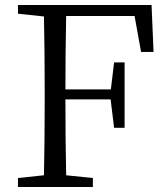

<svg xmlns="http://www.w3.org/2000/svg" viewBox="-20 -749 669 769"><path d="M519 -685H245Q242 -544 242 -391H424L437 -499H479V-237H437L423 -351H242Q242 -186 245 -47L352 -36V0H52V-36L156 -47Q159 -190 159 -337V-392Q159 -538 156 -683L52 -694V-729H587L595 -541H545Z"/></svg>

Font: Han-Nom Khai
Style: Regular
Weight: 400
Version: Version 1.200;June 22, 2023;FontCreator 14.0.0.2814 64-bit